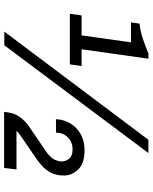

<svg xmlns="http://www.w3.org/2000/svg" viewBox="74 -800 727 914"><g transform="rotate(90 437.0 -342.5)"><path d="M45 -312 53 -368H148L181 -603H86L92 -644Q121 -646 159 -658Q197 -670 234 -686H259L214 -368H294L286 -312ZM130 0 645 -686H708L195 0ZM512 1 514 -14Q519 -52 539 -77Q559 -102 576 -114L698 -197Q726 -216 737 -235Q748 -254 748 -275Q748 -292 735 -308.5Q722 -325 690 -325Q656 -325 633.5 -302.5Q611 -280 611 -246H547Q548 -273 558.5 -297.5Q569 -322 588 -341Q607 -360 634 -371Q661 -382 695 -382Q757 -382 786 -352Q815 -322 815 -284Q815 -257 807 -234.5Q799 -212 781.5 -192.5Q764 -173 737 -154L626 -78Q621 -74 613 -68Q605 -62 603 -58H786L779 1Z"/></g></svg>

Font: Chivo Medium Medium
Style: Italic
Weight: 500
Italic angle: -8.05°
Version: Version 2.002